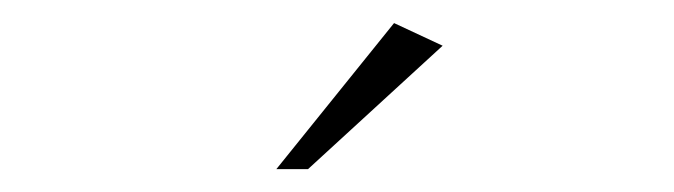

<svg xmlns="http://www.w3.org/2000/svg" viewBox="-20 -743 590 168"><path d="M221.8 -595H249.5L367.3 -703L324.8 -722.8Z"/></svg>

Font: Meinily
Style: Regular
Weight: 500
Designer: Paul Hayes
Foundry: Paul Hayes
Version: Version 1.0; ttfautohint (v1.8.4.7-5d5b)